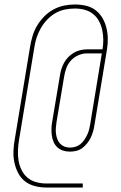

<svg xmlns="http://www.w3.org/2000/svg" viewBox="-20 -768 540 856"><path d="M186 68Q160 68 135 61.5Q110 55 91 40Q72 25 60.5 2.5Q49 -20 44 -44.5Q39 -69 40 -95.5Q41 -122 46 -148L114 -559Q118 -583 125 -607Q132 -631 145 -653Q158 -675 176.5 -694Q195 -713 218 -725.5Q241 -738 265.5 -743Q290 -748 314 -748Q314 -748 314 -748Q314 -748 314 -748Q339 -748 363 -742.5Q387 -737 405.5 -723Q424 -709 436 -689Q448 -669 454 -645.5Q460 -622 460.5 -597.5Q461 -573 457 -548L401 -210Q399 -196 395 -182Q391 -168 384.5 -154.5Q378 -141 368.5 -129Q359 -117 347 -108Q335 -99 320.5 -95.5Q306 -92 292 -92Q276 -92 261.5 -96.5Q247 -101 236 -111Q225 -121 219 -135Q213 -149 211 -164Q209 -179 209.5 -195Q210 -211 213 -227L247 -430Q249 -445 253.5 -459.5Q258 -474 265.5 -488Q273 -502 284.5 -513.5Q296 -525 309.5 -533Q323 -541 338.5 -544.5Q354 -548 368 -548H437Q441 -570 440.5 -592.5Q440 -615 435.5 -635.5Q431 -656 421 -674.5Q411 -693 394.5 -706Q378 -719 357 -724.5Q336 -730 314 -730Q292 -730 269.5 -725.5Q247 -721 226.5 -709Q206 -697 189.5 -679.5Q173 -662 161.5 -641.5Q150 -621 143 -599.5Q136 -578 133 -556L65 -145Q61 -122 60 -98.5Q59 -75 62.5 -53Q66 -31 76 -10.5Q86 10 102.5 24Q119 38 141 44Q163 50 186 50H349V68ZM292 -110Q304 -110 316 -113.5Q328 -117 338 -125Q348 -133 355.5 -144Q363 -155 368.5 -166.5Q374 -178 377 -189.5Q380 -201 382 -213L434 -530H368Q349 -530 330 -522Q311 -514 297 -499Q283 -484 276 -465Q269 -446 266 -427L232 -224Q230 -211 229 -198Q228 -185 229.5 -172.5Q231 -160 235.5 -148Q240 -136 248 -127.5Q256 -119 267.5 -114.5Q279 -110 292 -110Z"/></svg>

Font: Iosevka Slab Thin
Style: Italic
Weight: 100
Italic angle: -9°
Monospace: yes
Designer: Belleve Invis
Foundry: Belleve Invis
Version: Version 11.1.1; ttfautohint (v1.8.3)